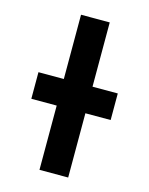

<svg xmlns="http://www.w3.org/2000/svg" viewBox="-108 -769 649 837"><g transform="rotate(15 217.0 -350.0)"><path d="M152.5 0V-290H38V-410H152.5V-700H282V-410H396V-290H282V0Z"/></g></svg>

Font: Overpass
Style: Bold
Weight: 700
Designer: Delve Withrington, Dave Bailey, Thomas Jockin
Foundry: Delve Fonts LLC
Version: Version 4.000; ttfautohint (v1.8.3)